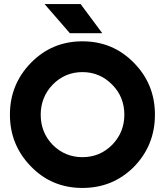

<svg xmlns="http://www.w3.org/2000/svg" viewBox="-20 -916 814 948"><path d="M325 -752H485L378 -896H200ZM387 -560Q473 -560 534 -498Q564 -468 579 -430.5Q594 -393 594 -350Q594 -263 534 -201Q473 -140 387 -140Q301 -140 240 -201Q181 -262 181 -350Q181 -393 196 -430.5Q211 -468 240 -498Q301 -560 387 -560ZM387 -712Q236 -712 132 -605Q29 -499 29 -350Q29 -201 132 -95Q235 12 387 12Q535 12 638 -89Q745 -196 745 -350Q745 -502 639 -608Q536 -712 387 -712Z"/></svg>

Font: Unageo
Style: ExtraBold
Weight: 800
Designer: Richard Sepsi
Foundry: Richard Sepsi
Version: Version 2.000